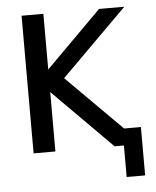

<svg xmlns="http://www.w3.org/2000/svg" viewBox="-49 -566 592 728"><g transform="rotate(-5 247.0 -202.0)"><path d="M410.2 -64H474.1V120.1H403.8V0H368.2L143.1 -226.1V0H60.1V-523.9H143.1V-312L355 -523.9H451.2L200.2 -273.9Z"/></g></svg>

Font: Miedinger*
Style: Book
Weight: 400
Version: Version 001.000